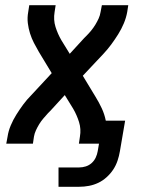

<svg xmlns="http://www.w3.org/2000/svg" viewBox="-20 -550 540 735"><path d="M204 165V91H283Q296 91 308.5 87Q321 83 331 74Q341 65 346.5 53Q352 41 354 29L359 0H282L286 -27Q291 -56 282.5 -83Q274 -110 260 -134L228 -186L173 -126Q171 -124 168.5 -121.5Q166 -119 164 -117Q155 -107 146 -96.5Q137 -86 130 -74.5Q123 -63 117.5 -51Q112 -39 110 -27L106 0H4L9 -27Q12 -48 21 -69.5Q30 -91 42.5 -111Q55 -131 69 -150Q83 -169 100 -186L178 -270L129 -351Q119 -368 110 -385.5Q101 -403 95 -422Q89 -441 86.5 -461.5Q84 -482 88 -504L92 -530H193L189 -504Q184 -474 192.5 -447Q201 -420 215 -396L247 -344L302 -404Q304 -406 306.5 -408.5Q309 -411 311 -413Q321 -423 329.5 -433.5Q338 -444 345 -455.5Q352 -467 357.5 -479Q363 -491 365 -504L370 -530H471L467 -504Q463 -482 454 -460.5Q445 -439 432.5 -419Q420 -399 406 -380Q392 -361 376 -344L297 -260L346 -179Q359 -158 369.5 -135.5Q380 -113 385 -88H459L439 29Q436 47 430 65Q424 83 413.5 99Q403 115 388 128.5Q373 142 356 150Q339 158 320.5 161.5Q302 165 283 165Z"/></svg>

Font: Iosevka Curly Semibold Oblique
Style: Regular
Weight: 600
Italic angle: -9°
Monospace: yes
Designer: Belleve Invis
Foundry: Belleve Invis
Version: Version 11.1.0; ttfautohint (v1.8.3)